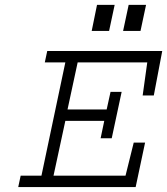

<svg xmlns="http://www.w3.org/2000/svg" viewBox="-20 -756 676 776"><path d="M170.9 -549.8H635.7L601.6 -370.1H556.6L575.2 -503.9H293.9L252.9 -313.5H411.1L426.8 -384.8H471.7L431.6 -197.3H386.7L401.4 -267.6H244.1L196.3 -45.9H487.3L520.5 -179.7H566.4L528.3 0H53.7L63.5 -45.9H147.5L244.1 -503.9H161.1ZM350.6 -630.9 372.1 -736.3H443.4L420.9 -630.9ZM477.5 -630.9 500 -736.3H570.3L547.9 -630.9Z"/></svg>

Font: Thabit-Oblique
Style: Oblique
Weight: 500
Designer: Regenerated by Nadim Shaikli
Foundry: MAK Alagha
Version: 0.01